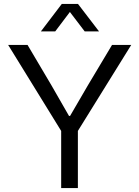

<svg xmlns="http://www.w3.org/2000/svg" viewBox="-20 -958 710 978"><path d="M291.6 -291.1 21.6 -729H120.4L241.7 -523.9L331.4 -367.6H337L428 -523.9L550.6 -729H648.4L376.7 -291.1V0H291.6ZM294.7 -937.9H377.3L484.4 -798.1H411.4L336 -897L261.3 -798.1H188.3Z"/></svg>

Font: Mona Sans VF XLt
Style: Regular
Weight: 200
Designer: Deni Anggara
Foundry: GitHub
Version: Version 2.000;Glyphs 3.2.3 (3260)